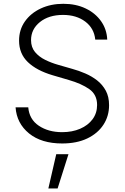

<svg xmlns="http://www.w3.org/2000/svg" viewBox="-20 -758 669 1031"><path d="M491.5 -545.5Q485.4 -606.2 437.9 -642Q390.3 -677.9 318.2 -677.9Q242.2 -677.9 194.4 -639.6Q146.7 -601.2 146.7 -542.6Q146.7 -504.3 168.1 -478.5Q189.6 -452.8 223 -436.4Q256.4 -420.1 291.5 -410.2L368.3 -388.1Q403.1 -378.6 437.9 -363.6Q472.7 -348.7 501.6 -326.2Q530.5 -303.6 548.1 -271.1Q565.7 -238.6 565.7 -193.2Q565.7 -134.9 535.5 -88.4Q505.3 -41.9 448.9 -14.7Q392.4 12.4 313.6 12.4Q202.4 12.4 136 -41.5Q69.6 -95.5 63.6 -181.8H131.7Q137.1 -117.2 188.6 -82.7Q240.1 -48.3 313.6 -48.3Q367.9 -48.3 410.3 -66.6Q452.8 -84.9 477.1 -117.7Q501.4 -150.6 501.4 -194.2Q501.4 -250 459.3 -279.5Q417.3 -308.9 349.4 -328.5L262.4 -354Q176.8 -379.3 129.6 -424.5Q82.4 -469.8 82.4 -539.8Q82.4 -598.4 113.8 -642.9Q145.2 -687.5 199 -712.5Q252.8 -737.6 320 -737.6Q387.8 -737.6 440 -712.5Q492.2 -687.5 522.7 -644.2Q553.3 -600.9 555.8 -545.5ZM239.7 253.9 282 70H347.7L289.4 253.9Z"/></svg>

Font: Inter Zeller Light
Style: Regular
Weight: 300
Designer: Rasmus Andersson; Joe Bland
Foundry: zeller
Version: Version 3.015;git-dec3a8cb1